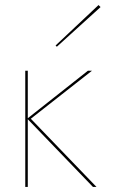

<svg xmlns="http://www.w3.org/2000/svg" viewBox="-20 -740 480 760"><path d="M378 -712 205 -555 200 -560 370 -720ZM80 -460H90V-272L328 -460H344L102 -270L362 0H348L90 -268V0H80Z"/></svg>

Font: Jost* Hairline
Style: Regular
Weight: 100
Version: Version 3.7